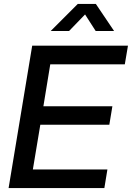

<svg xmlns="http://www.w3.org/2000/svg" viewBox="-20 -961 674 981"><path d="M23.9 0 144.5 -727.5H633.8L617.7 -632.3H236.8L201.7 -418H554.2L538.6 -323.7H186L147.9 -95.2H528.8L513.2 0ZM333 -802.7H239.7V-803.2L377.4 -940.9H469.7L562.5 -803.2V-802.7H468.8L414.6 -887.2Z"/></svg>

Font: Inter Display Medium
Style: Italic
Weight: 500
Italic angle: -9.39999°
Designer: Rasmus Andersson
Foundry: rsms
Version: Version 4.000;git-a52131595